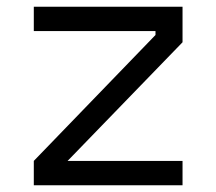

<svg xmlns="http://www.w3.org/2000/svg" viewBox="-20 -548 640 568"><path d="M80 -528V-456H440V-444.5L80 -72V0H520V-72H180L520 -423V-528Z"/></svg>

Font: Kode
Style: Regular
Weight: 400
Monospace: yes
Designer: Isa Ozler
Foundry: Kadena LLC
Version: Version 1.000;gftools[0.9.28]